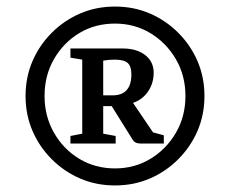

<svg xmlns="http://www.w3.org/2000/svg" viewBox="-20 -796 731 586"><path d="M331 -230Q274 -230 225 -251Q176 -272 138 -310Q100 -348 79 -397Q58 -446 58 -503Q58 -560 79 -609Q100 -658 138 -696Q176 -734 225 -755Q274 -776 331 -776Q388 -776 437 -755Q486 -734 524 -696Q562 -658 583 -609Q604 -560 604 -503Q604 -446 583 -397Q562 -348 524 -310Q486 -272 437 -251Q388 -230 331 -230ZM331 -282Q391 -282 439.5 -311.5Q488 -341 517 -391Q546 -441 546 -503Q546 -565 517 -615Q488 -665 439.5 -694.5Q391 -724 331 -724Q270 -724 222 -695Q174 -666 145 -616Q116 -566 116 -503Q116 -441 145 -390.5Q174 -340 222.5 -311Q271 -282 331 -282ZM195 -358V-381L231 -388V-614L195 -620V-648H355Q397 -648 423 -628Q449 -608 449 -574Q449 -542 432 -517Q415 -492 386 -482L447 -392L480 -383V-358H408Q391 -358 384 -371L321 -472H295V-388L333 -381V-358ZM295 -505H324Q352 -505 366.5 -521Q381 -537 381 -569Q381 -594 369.5 -604Q358 -614 330 -614Q313 -614 295 -611Z"/></svg>

Font: Faustina Light
Style: Regular
Weight: 400
Version: Version 1.200